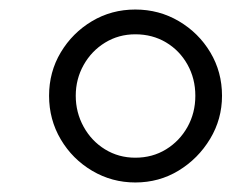

<svg xmlns="http://www.w3.org/2000/svg" viewBox="-20 -650 511 403"><path d="M83 -449Q83 -499 107.5 -540Q132 -581 173 -605.5Q214 -630 264 -630Q314 -630 355.5 -605.5Q397 -581 421.5 -540Q446 -499 446 -449Q446 -400 421 -358.5Q396 -317 355 -292Q314 -267 264 -267Q215 -267 173.5 -291.5Q132 -316 107.5 -357.5Q83 -399 83 -449ZM139 -449Q139 -414 155.5 -384Q172 -354 200.5 -336.5Q229 -319 264 -319Q300 -319 328.5 -336.5Q357 -354 373.5 -383.5Q390 -413 390 -449Q390 -485 373.5 -514.5Q357 -544 328.5 -561Q300 -578 264 -578Q229 -578 200.5 -560.5Q172 -543 155.5 -513.5Q139 -484 139 -449Z"/></svg>

Font: Tiro Devanagari Marathi
Style: Italic
Weight: 400
Italic angle: -11°
Designer: Devanagari: John Hudson & Fiona Ross, assisted by Paul Hanslow. Latin: John Hudson with Paul Hanslow, assisted by Kaja S
Foundry: Tiro Typeworks Ltd.
Version: Version 1.52